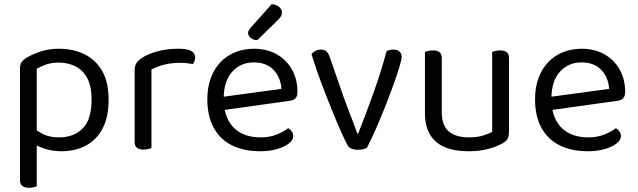

<svg xmlns="http://www.w3.org/2000/svg" viewBox="-20 -707 3037 914"><path d="M272 13Q229 13 191.5 0.5Q154 -12 137 -27V-101Q157 -82 187.5 -67.5Q218 -53 261 -53Q331 -53 373.5 -95.5Q416 -138 416 -232Q416 -298 394.5 -336.5Q373 -375 337.5 -392Q302 -409 261 -409Q225 -409 200 -400Q175 -391 155 -380V-48H75V-378Q75 -398 82 -410Q89 -422 111 -435Q138 -450 175.5 -462.5Q213 -475 261 -475Q327 -475 380.5 -449.5Q434 -424 465.5 -370.5Q497 -317 497 -232Q497 -150 468.5 -95.5Q440 -41 389 -14Q338 13 272 13ZM118 187Q97 187 86 178Q75 169 75 150V-77L155 -75V180Q150 182 140 184.5Q130 187 118 187Z M701 -376V-218H621V-370Q621 -393 629.5 -406.5Q638 -420 658 -433Q684 -450 729 -462.5Q774 -475 829 -475Q909 -475 909 -435Q909 -425 906 -416.5Q903 -408 898 -402Q888 -404 872 -406Q856 -408 840 -408Q794 -408 759 -398.5Q724 -389 701 -376ZM621 -264 701 -252V-2Q696 0 686 2.5Q676 5 664 5Q643 5 632 -3.5Q621 -12 621 -31Z M1022 -180 1018 -243 1320 -284Q1316 -339 1282 -374.5Q1248 -410 1188 -410Q1126 -410 1085.5 -365.5Q1045 -321 1045 -238V-216Q1052 -136 1097.5 -94.5Q1143 -53 1222 -53Q1264 -53 1298 -67Q1332 -81 1352 -97Q1363 -90 1369.5 -80.5Q1376 -71 1376 -59Q1376 -40 1354.5 -23.5Q1333 -7 1297.5 3Q1262 13 1218 13Q1141 13 1084.5 -15Q1028 -43 997.5 -98.5Q967 -154 967 -234Q967 -291 983.5 -335.5Q1000 -380 1029.5 -411Q1059 -442 1100 -458.5Q1141 -475 1189 -475Q1250 -475 1296.5 -449Q1343 -423 1369.5 -376.5Q1396 -330 1396 -270Q1396 -248 1386 -238.5Q1376 -229 1358 -227ZM1176 -578 1273 -687Q1295 -686 1308.5 -674.5Q1322 -663 1322 -649Q1322 -636 1316 -627Q1310 -618 1296 -605L1205 -516Q1186 -516 1173.5 -526.5Q1161 -537 1161 -550Q1161 -559 1166 -565.5Q1171 -572 1176 -578Z M1854 -471Q1871 -471 1881.5 -462Q1892 -453 1892 -436Q1892 -423 1881 -387Q1870 -351 1852 -301Q1834 -251 1812.5 -196.5Q1791 -142 1768.5 -91.5Q1746 -41 1727 -4Q1722 0 1709.5 3Q1697 6 1683 6Q1666 6 1653 0.5Q1640 -5 1635 -15Q1624 -35 1606.5 -73.5Q1589 -112 1569 -161Q1549 -210 1528.5 -262.5Q1508 -315 1491 -363.5Q1474 -412 1463 -449Q1470 -459 1482 -465Q1494 -471 1506 -471Q1524 -471 1534 -462Q1544 -453 1551 -432L1613 -253Q1621 -230 1634 -196Q1647 -162 1660 -128Q1673 -94 1681 -71H1685Q1725 -172 1760 -270.5Q1795 -369 1820 -463Q1833 -471 1854 -471Z M2003 -169V-260H2083V-173Q2083 -109 2117 -81Q2151 -53 2211 -53Q2251 -53 2279 -61.5Q2307 -70 2323 -79V-260H2403V-82Q2403 -61 2397.5 -48.5Q2392 -36 2371 -24Q2349 -11 2308 1Q2267 13 2210 13Q2144 13 2097.5 -6.5Q2051 -26 2027 -66.5Q2003 -107 2003 -169ZM2403 -208H2323V-460Q2328 -462 2338.5 -464.5Q2349 -467 2360 -467Q2382 -467 2392.5 -458.5Q2403 -450 2403 -430ZM2083 -208H2003V-460Q2008 -462 2018.5 -464.5Q2029 -467 2041 -467Q2062 -467 2072.5 -458.5Q2083 -450 2083 -430Z M2582 -180 2578 -243 2880 -284Q2876 -339 2842 -374.5Q2808 -410 2748 -410Q2686 -410 2645.5 -365.5Q2605 -321 2605 -238V-216Q2612 -136 2657.5 -94.5Q2703 -53 2782 -53Q2824 -53 2858 -67Q2892 -81 2912 -97Q2923 -90 2929.5 -80.5Q2936 -71 2936 -59Q2936 -40 2914.5 -23.5Q2893 -7 2857.5 3Q2822 13 2778 13Q2701 13 2644.5 -15Q2588 -43 2557.5 -98.5Q2527 -154 2527 -234Q2527 -291 2543.5 -335.5Q2560 -380 2589.5 -411Q2619 -442 2660 -458.5Q2701 -475 2749 -475Q2810 -475 2856.5 -449Q2903 -423 2929.5 -376.5Q2956 -330 2956 -270Q2956 -248 2946 -238.5Q2936 -229 2918 -227Z"/></svg>

Font: Baloo Paaji 2
Style: Regular
Weight: 400
Designer: Shuchita Grover, Noopur Datye and Ek Type
Foundry: Ek Type
Version: Version 1.700